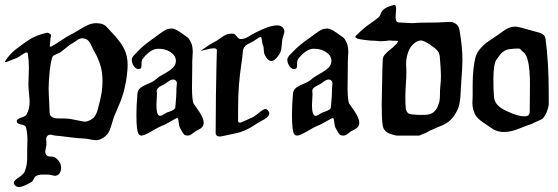

<svg xmlns="http://www.w3.org/2000/svg" viewBox="-21 -543 2235 769"><path d="M177.7 -92.8Q177.7 -81.1 186.5 -75.2Q195.3 -69.3 206.5 -68.8Q217.8 -68.4 234.9 -68.4Q252 -68.4 261.7 -66.4Q315.4 -55.7 316.4 -55.7Q330.1 -55.7 342.8 -63.5Q349.6 -67.4 354.5 -72.3Q359.4 -77.1 362.8 -84Q366.2 -90.8 367.7 -95.2Q369.1 -99.6 372.1 -110.4Q375 -121.1 376 -126Q389.6 -174.8 389.6 -216.8Q389.6 -236.3 387.2 -253.9Q384.8 -271.5 379.4 -286.6Q374 -301.8 370.1 -311Q366.2 -320.3 359.4 -332Q352.5 -343.8 351.6 -346.7Q350.6 -347.7 347.7 -354.5Q344.7 -361.3 342.8 -365.2Q340.8 -369.1 336.9 -375Q333 -380.9 327.6 -384.3Q322.3 -387.7 316.4 -388.7Q313.5 -389.6 308.6 -389.6Q302.7 -389.6 296.9 -387.2Q291 -384.8 283.2 -378.9Q275.4 -373 271.5 -371.1Q262.7 -366.2 254.9 -360.4Q247.1 -354.5 238.3 -347.2Q229.5 -339.8 222.7 -335Q215.8 -330.1 204.1 -325.7Q192.4 -321.3 189.5 -315.9Q186.5 -310.5 182.1 -287.6Q177.7 -264.6 174.8 -217.8Q174.8 -212.9 174.3 -204.1Q173.8 -195.3 173.8 -191.4Q173.8 -170.9 175.8 -138.2Q177.7 -105.5 177.7 -92.8ZM0 -293.9Q-2 -293.9 0 -298.8Q21.5 -332 51.8 -352.5Q55.7 -355.5 65.4 -362.8Q75.2 -370.1 79.1 -372.6Q83 -375 91.3 -380.9Q99.6 -386.7 104.5 -389.2Q109.4 -391.6 117.2 -395.5Q125 -399.4 132.3 -401.9Q139.6 -404.3 148.4 -407.2Q166 -412.1 168 -412.1Q172.9 -412.1 179.7 -407.2Q182.6 -405.3 183.1 -402.3Q183.6 -399.4 182.1 -394Q180.7 -388.7 180.7 -383.8Q180.7 -379.9 179.7 -372.1Q178.7 -364.3 178.7 -361.3Q178.7 -355.5 180.7 -355.5Q182.6 -355.5 183.6 -356.4Q199.2 -364.3 224.1 -381.3Q249 -398.4 267.6 -407.2Q279.3 -413.1 298.8 -425.3Q318.4 -437.5 333.5 -443.8Q348.6 -450.2 365.2 -450.2Q367.2 -450.2 370.6 -449.7Q374 -449.2 376 -449.2Q383.8 -449.2 391.1 -445.8Q398.4 -442.4 402.3 -439Q406.2 -435.5 413.6 -427.2Q420.9 -418.9 423.8 -416Q460.9 -377.9 475.6 -348.6Q490.2 -319.3 490.2 -284.2Q490.2 -257.8 484.4 -220.7Q482.4 -210 480 -199.7Q477.5 -189.5 476.1 -181.6Q474.6 -173.8 470.7 -163.1Q466.8 -152.3 465.3 -147Q463.9 -141.6 458.5 -129.4Q453.1 -117.2 451.7 -113.3Q450.2 -109.4 443.8 -94.2Q437.5 -79.1 435.5 -75.2Q432.6 -67.4 425.8 -43.5Q418.9 -19.5 411.1 -8.3Q403.3 2.9 387.7 11.7Q375 18.6 363.3 18.6Q355.5 18.6 338.9 15.1Q322.3 11.7 313.5 11.7Q288.1 10.7 252 5.9Q215.8 1 199.2 0Q196.3 0 189.5 -2Q182.6 -3.9 178.2 -3.4Q173.8 -2.9 169.9 0Q164.1 4.9 164.1 14.6Q164.1 17.6 164.6 23.9Q165 30.3 165 33.2Q165 39.1 162.6 49.8Q160.2 60.5 160.2 64.5Q160.2 72.3 165 78.1Q169.9 84 180.7 84H182.6Q193.4 84 198.2 86.9Q223.6 103.5 223.6 128.9Q223.6 147.5 212.9 156.2Q206.1 161.1 200.2 161.1Q196.3 161.1 186 158.7Q175.8 156.2 169.9 156.2H168H160.2H148.4Q133.8 156.2 123 162.1Q118.2 165 114.3 173.8Q110.4 182.6 105.5 185.5Q71.3 206.1 54.7 206.1Q43 206.1 36.1 195.3Q34.2 192.4 34.2 188.5Q34.2 180.7 54.2 167.5Q74.2 154.3 78.1 143.6Q87.9 120.1 87.9 87.9V70.3V56.6Q87.9 49.8 88.4 37.1Q88.9 24.4 88.9 18.6Q88.9 -9.8 83 -33.2Q81.1 -41 63.5 -44.4Q45.9 -47.9 45.9 -56.6Q45.9 -66.4 63.5 -71.8Q81.1 -77.1 85 -84Q97.7 -106.4 97.7 -134.8Q97.7 -145.5 95.2 -168.9Q92.8 -192.4 92.8 -207Q92.8 -212.9 93.8 -237.8Q94.7 -262.7 94.7 -272.5Q94.7 -297.9 90.8 -326.2Q89.8 -333 85 -333Q80.1 -333 64.9 -322.3Q49.8 -311.5 43 -309.6Q39.1 -308.6 28.8 -304.2Q18.6 -299.8 10.7 -296.9Q2.9 -293.9 0 -293.9Z M620.1 -79.1Q624 -79.1 628.9 -81.5Q633.8 -84 639.6 -87.9Q645.5 -91.8 648.4 -92.8Q651.4 -93.8 657.2 -95.7Q663.1 -97.7 666 -99.1Q668.9 -100.6 673.3 -103Q677.7 -105.5 679.7 -108.9Q681.6 -112.3 681.6 -117.2Q685.5 -161.1 685.5 -174.8V-186.5Q685.5 -190.4 686.5 -198.2Q687.5 -206.1 687.5 -209Q687.5 -216.8 682.6 -220.7Q677.7 -224.6 672.9 -224.6Q668 -224.6 662.6 -222.2Q657.2 -219.7 649.9 -214.4Q642.6 -209 639.6 -207Q637.7 -206.1 626.5 -200.2Q615.2 -194.3 610.8 -189.5Q606.4 -184.6 606.4 -177.7L607.4 -172.9Q607.4 -168 607.4 -161.1Q607.4 -155.3 606.4 -142.6Q605.5 -129.9 605.5 -123Q605.5 -79.1 620.1 -79.1ZM668 -428.7Q679.7 -428.7 705.1 -411.1Q724.6 -397.5 731 -392.6Q737.3 -387.7 744.1 -372.6Q751 -357.4 751 -335Q751 -329.1 750 -315.9Q749 -302.7 749 -294.9V-276.4Q749 -265.6 748.5 -237.3Q748 -209 748 -193.4Q748 -145.5 753.9 -128.9L774.4 -99.6Q794.9 -69.3 794.9 -51.8Q794.9 -43.9 791.5 -38.1Q788.1 -32.2 784.7 -29.8Q781.2 -27.3 773.9 -23.4Q766.6 -19.5 762.7 -17.6Q759.8 -15.6 752.9 -10.3Q746.1 -4.9 741.2 -2.4Q736.3 0 730.5 0Q721.7 0 717.3 -3.4Q712.9 -6.8 707 -18.1Q701.2 -29.3 700.2 -30.3Q697.3 -35.2 695.8 -45.4Q694.3 -55.7 693.4 -63Q692.4 -70.3 688.5 -70.3Q686.5 -70.3 676.3 -64.5Q666 -58.6 650.9 -50.3Q635.7 -42 625 -38.1Q615.2 -34.2 585.9 -17.1Q556.6 0 545.9 0Q539.1 0 534.7 -5.4Q530.3 -10.7 527.8 -29.3Q525.4 -47.9 525.4 -83Q525.4 -120.1 529.3 -166Q530.3 -182.6 542 -191.4Q553.7 -200.2 573.2 -208Q592.8 -215.8 603.5 -225.6Q614.3 -235.4 636.7 -247.6Q659.2 -259.8 671.4 -271.5Q683.6 -283.2 683.6 -300.8Q683.6 -307.6 678.7 -317.4Q673.8 -327.1 656.7 -337.4Q639.6 -347.7 612.3 -347.7Q582 -347.7 550.8 -307.6Q545.9 -301.8 545.9 -289.1Q545.9 -282.2 545.9 -280.3Q545.9 -278.3 544.9 -273.9Q543.9 -269.5 541 -268.1Q538.1 -266.6 533.2 -266.6Q522.5 -266.6 514.6 -278.8Q506.8 -291 506.8 -303.7Q506.8 -308.6 509.3 -313Q511.7 -317.4 514.2 -320.3Q516.6 -323.2 521.5 -327.6Q526.4 -332 528.3 -335Q553.7 -362.3 600.6 -394.5Q606.4 -398.4 620.6 -409.2Q634.8 -419.9 644.5 -424.3Q654.3 -428.7 668 -428.7Z M1034.2 -357.4Q1031.2 -357.4 1026.4 -389.6Q1026.4 -394.5 1022.5 -394.5Q1019.5 -394.5 1014.6 -391.6Q1009.8 -388.7 1003.4 -384.3Q997.1 -379.9 994.1 -377.9Q990.2 -376 980.5 -371.1Q970.7 -366.2 966.3 -363.3Q961.9 -360.4 957.5 -354Q953.1 -347.7 952.1 -339.8Q950.2 -316.4 944.8 -280.3Q939.5 -244.1 936 -202.6Q932.6 -161.1 932.6 -100.6V-59.6Q932.6 -51.8 939.5 -51.8Q945.3 -51.8 960.9 -59.6Q976.6 -67.4 981.4 -69.3Q993.2 -72.3 1013.7 -89.4Q1034.2 -106.4 1042 -106.4Q1047.9 -106.4 1053.7 -98.6Q1057.6 -93.8 1057.6 -88.9Q1057.6 -81.1 1049.3 -73.7Q1041 -66.4 1024.4 -57.6Q1007.8 -48.8 1002.9 -44.9Q961.9 -16.6 921.9 -8.8Q864.3 3.9 860.4 3.9Q842.8 3.9 842.8 -11.7Q842.8 -79.1 843.8 -158.2Q844.7 -237.3 846.2 -289.1Q847.7 -340.8 847.7 -341.8Q847.7 -349.6 835 -349.6Q825.2 -349.6 804.2 -344.2Q783.2 -338.9 782.2 -338.9L784.2 -339.8Q785.2 -340.8 786.1 -341.8Q815.4 -363.3 839.8 -376Q847.7 -379.9 860.8 -389.6Q874 -399.4 883.8 -403.8Q893.6 -408.2 906.2 -408.2H912.1Q918.9 -408.2 926.8 -397.5Q934.6 -386.7 942.4 -386.7H946.3Q959 -386.7 976.1 -397.5Q993.2 -408.2 1000 -411.1Q1001 -411.1 1007.8 -415Q1014.6 -418.9 1023.9 -422.9Q1033.2 -426.8 1043.9 -431.2Q1054.7 -435.5 1066.9 -438.5Q1079.1 -441.4 1088.9 -441.4Q1105.5 -441.4 1113.3 -430.7Q1118.2 -422.9 1118.2 -418Q1118.2 -413.1 1114.3 -401.4Q1110.4 -389.6 1109.4 -383.8Q1108.4 -376 1107.4 -362.8Q1106.4 -349.6 1104.5 -341.3Q1102.5 -333 1096.7 -324.2Q1080.1 -298.8 1065.4 -298.8Q1050.8 -298.8 1039.1 -324.2Q1036.1 -329.1 1036.1 -337.9Q1036.1 -340.8 1035.2 -347.7Q1034.2 -354.5 1034.2 -357.4Z M1243.2 -79.1Q1247.1 -79.1 1252 -81.5Q1256.8 -84 1262.7 -87.9Q1268.6 -91.8 1271.5 -92.8Q1274.4 -93.8 1280.3 -95.7Q1286.1 -97.7 1289.1 -99.1Q1292 -100.6 1296.4 -103Q1300.8 -105.5 1302.7 -108.9Q1304.7 -112.3 1304.7 -117.2Q1308.6 -161.1 1308.6 -174.8V-186.5Q1308.6 -190.4 1309.6 -198.2Q1310.5 -206.1 1310.5 -209Q1310.5 -216.8 1305.7 -220.7Q1300.8 -224.6 1295.9 -224.6Q1291 -224.6 1285.6 -222.2Q1280.3 -219.7 1272.9 -214.4Q1265.6 -209 1262.7 -207Q1260.7 -206.1 1249.5 -200.2Q1238.3 -194.3 1233.9 -189.5Q1229.5 -184.6 1229.5 -177.7L1230.5 -172.9Q1230.5 -168 1230.5 -161.1Q1230.5 -155.3 1229.5 -142.6Q1228.5 -129.9 1228.5 -123Q1228.5 -79.1 1243.2 -79.1ZM1291 -428.7Q1302.7 -428.7 1328.1 -411.1Q1347.7 -397.5 1354 -392.6Q1360.4 -387.7 1367.2 -372.6Q1374 -357.4 1374 -335Q1374 -329.1 1373 -315.9Q1372.1 -302.7 1372.1 -294.9V-276.4Q1372.1 -265.6 1371.6 -237.3Q1371.1 -209 1371.1 -193.4Q1371.1 -145.5 1377 -128.9L1397.5 -99.6Q1418 -69.3 1418 -51.8Q1418 -43.9 1414.6 -38.1Q1411.1 -32.2 1407.7 -29.8Q1404.3 -27.3 1397 -23.4Q1389.6 -19.5 1385.7 -17.6Q1382.8 -15.6 1376 -10.3Q1369.1 -4.9 1364.3 -2.4Q1359.4 0 1353.5 0Q1344.7 0 1340.3 -3.4Q1335.9 -6.8 1330.1 -18.1Q1324.2 -29.3 1323.2 -30.3Q1320.3 -35.2 1318.8 -45.4Q1317.4 -55.7 1316.4 -63Q1315.4 -70.3 1311.5 -70.3Q1309.6 -70.3 1299.3 -64.5Q1289.1 -58.6 1273.9 -50.3Q1258.8 -42 1248 -38.1Q1238.3 -34.2 1209 -17.1Q1179.7 0 1168.9 0Q1162.1 0 1157.7 -5.4Q1153.3 -10.7 1150.9 -29.3Q1148.4 -47.9 1148.4 -83Q1148.4 -120.1 1152.3 -166Q1153.3 -182.6 1165 -191.4Q1176.8 -200.2 1196.3 -208Q1215.8 -215.8 1226.6 -225.6Q1237.3 -235.4 1259.8 -247.6Q1282.2 -259.8 1294.4 -271.5Q1306.6 -283.2 1306.6 -300.8Q1306.6 -307.6 1301.8 -317.4Q1296.9 -327.1 1279.8 -337.4Q1262.7 -347.7 1235.4 -347.7Q1205.1 -347.7 1173.8 -307.6Q1168.9 -301.8 1168.9 -289.1Q1168.9 -282.2 1168.9 -280.3Q1168.9 -278.3 1168 -273.9Q1167 -269.5 1164.1 -268.1Q1161.1 -266.6 1156.2 -266.6Q1145.5 -266.6 1137.7 -278.8Q1129.9 -291 1129.9 -303.7Q1129.9 -308.6 1132.3 -313Q1134.8 -317.4 1137.2 -320.3Q1139.6 -323.2 1144.5 -327.6Q1149.4 -332 1151.4 -335Q1176.8 -362.3 1223.6 -394.5Q1229.5 -398.4 1243.7 -409.2Q1257.8 -419.9 1267.6 -424.3Q1277.3 -428.7 1291 -428.7Z M1666 -83Q1666 -83 1679.7 -83Q1705.1 -83 1717.8 -95.7Q1728.5 -106.4 1732.4 -117.2Q1738.3 -132.8 1739.3 -138.7Q1741.2 -150.4 1741.2 -166Q1741.2 -186.5 1742.2 -192.4Q1745.1 -218.8 1745.1 -240.2Q1745.1 -261.7 1740.2 -318.4Q1738.3 -329.1 1735.4 -334Q1732.4 -338.9 1727.5 -343.8Q1721.7 -349.6 1714.8 -354.5Q1704.1 -361.3 1703.1 -363.3Q1676.8 -380.9 1665 -380.9Q1645.5 -380.9 1626 -357.4Q1605.5 -328.1 1605.5 -283.2Q1605.5 -282.2 1606 -276.4Q1606.4 -270.5 1606.4 -265.6V-248Q1606.4 -227.5 1605.5 -221.7Q1602.5 -181.6 1602.5 -151.4Q1602.5 -125 1604.5 -105.5Q1606.4 -99.6 1608.4 -95.7Q1611.3 -90.8 1616.2 -87.9Q1617.2 -86.9 1627.9 -85Q1632.8 -84 1639.6 -84Q1640.6 -84 1645.5 -83.5Q1650.4 -83 1653.3 -83ZM1634.8 0H1627.9H1597.7H1567.4Q1559.6 -1 1542 -6.8Q1528.3 -11.7 1521.5 -19.5Q1512.7 -29.3 1511.7 -42Q1507.8 -64.5 1507.8 -124Q1507.8 -142.6 1509.8 -226.6Q1509.8 -244.1 1510.3 -261.2Q1510.7 -278.3 1511.2 -286.6Q1511.7 -294.9 1511.7 -296.9Q1511.7 -314.5 1518.6 -322.3Q1529.3 -335 1541 -343.8Q1554.7 -353.5 1568.4 -369.1Q1569.3 -371.1 1571.3 -374Q1573.2 -376 1573.2 -377Q1573.2 -379.9 1564.5 -379.9H1552.7H1548.8Q1545.9 -380.9 1538.1 -380.9Q1536.1 -380.9 1522.5 -378.9Q1515.6 -377.9 1505.9 -377.9H1501Q1499 -377.9 1495.6 -378.4Q1492.2 -378.9 1486.8 -379.4Q1481.4 -379.9 1477.5 -379.9Q1472.7 -379.9 1463.4 -380.4Q1454.1 -380.9 1450.2 -381.8L1426.8 -384.8Q1414.1 -386.7 1409.2 -388.7Q1402.3 -392.6 1402.3 -394.5Q1402.3 -397.5 1404.3 -399.4Q1430.7 -426.8 1457 -445.3Q1480.5 -461.9 1492.2 -470.7Q1501 -478.5 1503.9 -488.3Q1506.8 -497.1 1516.6 -505.9Q1527.3 -515.6 1554.7 -522.5Q1555.7 -522.5 1555.7 -522.9Q1555.7 -523.4 1556.6 -523.4H1558.6Q1565.4 -523.4 1565.4 -507.8Q1565.4 -499 1564.5 -491.2Q1563.5 -483.4 1563.5 -473.6Q1563.5 -454.1 1576.2 -453.1Q1623 -450.2 1630.9 -450.2Q1639.6 -450.2 1645.5 -451.2Q1651.4 -452.1 1665 -452.1Q1731.4 -452.1 1780.3 -455.1H1783.2Q1795.9 -455.1 1807.6 -445.3Q1817.4 -436.5 1819.3 -422.9Q1831.1 -355.5 1831.1 -302.7Q1831.1 -275.4 1826.2 -210Q1826.2 -206.1 1825.7 -201.2Q1825.2 -196.3 1824.7 -189Q1824.2 -181.6 1824.2 -175.8Q1823.2 -152.3 1821.3 -140.6Q1819.3 -125 1815.4 -113.3Q1809.6 -96.7 1798.8 -81.1Q1792 -70.3 1785.2 -64.5Q1775.4 -54.7 1768.6 -50.8Q1754.9 -43 1752.9 -42Q1751 -41 1731.4 -33.2Q1721.7 -29.3 1711.9 -24.4Q1705.1 -22.5 1693.4 -15.6Q1679.7 -7.8 1674.8 -6.8Q1672.9 -6.8 1667.5 -3.9Q1662.1 -1 1658.2 0H1636.7Z M2024.4 -346.7Q2010.7 -345.7 2000.5 -339.8Q1990.2 -334 1984.9 -327.6Q1979.5 -321.3 1967.8 -304.7Q1955.1 -288.1 1955.1 -222.7Q1955.1 -207 1955.6 -190.4Q1956.1 -173.8 1957 -163.1L1958 -152.3Q1960.9 -118.2 2011.7 -96.7Q2052.7 -77.1 2079.1 -77.1Q2100.6 -77.1 2100.6 -94.7Q2100.6 -113.3 2101.1 -149.9Q2101.6 -186.5 2101.6 -203.1Q2101.6 -316.4 2075.2 -334Q2071.3 -336.9 2068.8 -339.4Q2066.4 -341.8 2065.4 -343.3Q2064.5 -344.7 2063 -346.2Q2061.5 -347.7 2059.6 -348.1Q2057.6 -348.6 2053.7 -348.6Q2039.1 -348.6 2024.4 -346.7ZM1995.1 -418.9Q2018.6 -436.5 2043.9 -436.5Q2054.7 -436.5 2114.3 -418.9Q2117.2 -418 2127 -415.5Q2136.7 -413.1 2141.1 -411.6Q2145.5 -410.2 2151.4 -406.7Q2157.2 -403.3 2160.2 -398.4Q2163.1 -393.6 2164.1 -386.7Q2176.8 -291 2176.8 -171.9V-149.4V-122.1Q2171.9 -98.6 2164.1 -84.5Q2156.2 -70.3 2149.9 -66.4Q2143.6 -62.5 2130.4 -57.1Q2117.2 -51.8 2109.4 -46.9Q2095.7 -43 2060.5 -28.8Q2025.4 -14.6 2002 -14.6H1989.3Q1978.5 -15.6 1968.8 -19Q1959 -22.5 1954.1 -25.4Q1949.2 -28.3 1937.5 -36.6Q1925.8 -44.9 1920.9 -47.9Q1890.6 -67.4 1882.8 -83Q1871.1 -105.5 1871.1 -129.9Q1871.1 -134.8 1871.6 -145Q1872.1 -155.3 1872.1 -161.1V-167V-199.2Q1872.1 -240.2 1875.5 -268.6Q1878.9 -296.9 1883.8 -314.5Q1888.7 -332 1901.4 -346.7Q1914.1 -361.3 1923.3 -368.7Q1932.6 -376 1956.1 -391.6Q1979.5 -407.2 1995.1 -418.9Z"/></svg>

Font: Isabella
Style: Medium
Weight: 500
Designer: John Stracke
Version: Version 001.202